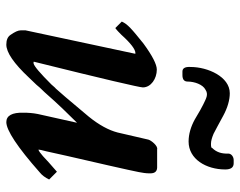

<svg xmlns="http://www.w3.org/2000/svg" viewBox="-94 -624 741 592"><g transform="rotate(90 276.0 -327.5)"><path d="M194 -441C178 -441 151 -427 114 -400C68 -363 54 -351 46 -333L66 -313C73 -318 80 -325 87 -332C113 -361 132 -375 143 -375H145V-373L73 -36V-22C73 -13 78 -3 87 10C93 19 103 23 117 23C141 23 175 0 219 -47L241 -70C253 -85 260 -90 271 -103C298 -134 330 -167 358 -195L331 -74C328 -59 327 -44 327 -30C326 5 336 23 356 23C381 23 433 -11 511 -80C520 -87 527 -97 533 -109L509 -133C486 -113 470 -99 461 -90C452 -82 445 -77 441 -76V-78C441 -79 442 -86 446 -100C463 -179 486 -274 503 -352C507 -373 514 -397 514 -418V-421C514 -436 507 -443 492 -442H440C429 -445 412 -423 410 -415L388 -320C381 -293 365 -263 339 -231C288 -170 259 -136 253 -130C248 -126 244 -120 240 -116C205 -81 184 -63 175 -61H170V-63C223 -276 249 -388 249 -398C249 -423 222 -441 194 -441ZM186 -545C185 -528 190 -520 200 -520H211C224 -520 231 -525 231 -536C231 -557 240 -583 256 -591C271 -601 283 -593 302 -584C310 -580 325 -572 348 -558C370 -546 393 -539 416 -539C470 -539 502 -593 502 -652C502 -669 496 -678 483 -678H473C463 -678 453 -671 453 -661C454 -640 448 -624 436 -612C436 -609 432 -608 423 -608C414 -608 404 -611 392 -616C380 -622 362 -632 336 -646C312 -659 288 -666 267 -666C216 -666 186 -598 186 -545Z"/></g></svg>

Font: fbb
Style: Bold Italic
Weight: 700
Italic angle: -12°
Designer: David J. Perry, Michael Sharpe
Version: Version 0.991